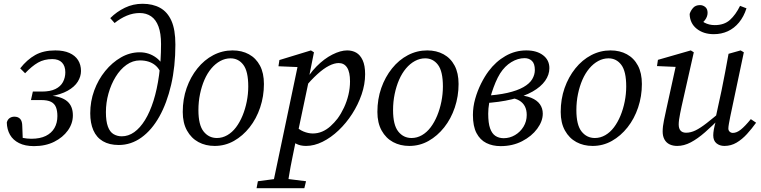

<svg xmlns="http://www.w3.org/2000/svg" viewBox="-20 -760 4031 1017"><path d="M160 14Q113 14 81 -2Q49 -18 33 -46Q17 -74 16 -111Q20 -127 31 -134.5Q42 -142 56 -142Q76 -142 87 -130Q98 -118 98 -91L101 -12L56 -44Q78 -34 101 -29.5Q124 -25 146 -25Q192 -25 222.5 -40Q253 -55 268.5 -82Q284 -109 284 -145Q284 -173 276.5 -192Q269 -211 250.5 -220.5Q232 -230 198 -230H144L154 -275H202Q246 -275 273.5 -288.5Q301 -302 313.5 -325.5Q326 -349 326 -377Q326 -410 308.5 -428.5Q291 -447 257 -447Q214 -447 181.5 -428.5Q149 -410 113 -372L87 -398Q123 -444 166.5 -468.5Q210 -493 273 -493Q317 -493 347.5 -479.5Q378 -466 393.5 -441.5Q409 -417 409 -384Q409 -355 392 -327.5Q375 -300 338.5 -279.5Q302 -259 243 -249L244 -254Q306 -249 336 -223.5Q366 -198 366 -149Q366 -106 339.5 -69Q313 -32 267 -9Q221 14 160 14Z M609 8Q559 8 525 -12Q491 -32 474.5 -70Q458 -108 458 -160Q458 -223 479 -280.5Q500 -338 537 -383.5Q574 -429 621 -456Q668 -483 720 -483Q769 -483 807.5 -454.5Q846 -426 859 -372H869L844 -337Q832 -391 801 -415.5Q770 -440 721 -440Q683 -440 650 -416.5Q617 -393 592.5 -353Q568 -313 554.5 -264.5Q541 -216 541 -166Q541 -118 551.5 -89.5Q562 -61 581.5 -49.5Q601 -38 625 -38Q660 -38 691 -60Q722 -82 748 -124Q774 -166 793 -226Q812 -286 822.5 -362Q833 -438 833 -527Q833 -583 819.5 -619.5Q806 -656 780.5 -673.5Q755 -691 720 -691Q685 -691 651.5 -677Q618 -663 587 -638L564 -664Q598 -698 641.5 -719Q685 -740 735 -740Q789 -740 828 -718.5Q867 -697 888 -650Q909 -603 909 -524Q909 -408 886.5 -311Q864 -214 824 -142.5Q784 -71 729 -31.5Q674 8 609 8Z M1117 13Q1069 13 1031 -7.5Q993 -28 970.5 -68.5Q948 -109 948 -167Q948 -235 968.5 -293.5Q989 -352 1025.5 -397.5Q1062 -443 1110 -468Q1158 -493 1212 -493Q1261 -493 1298.5 -472.5Q1336 -452 1357 -412.5Q1378 -373 1378 -315Q1378 -250 1358 -190.5Q1338 -131 1302 -85.5Q1266 -40 1219 -13.5Q1172 13 1117 13ZM1129 -29Q1158 -29 1184 -44Q1210 -59 1230 -85.5Q1250 -112 1264.5 -147Q1279 -182 1287 -222Q1295 -262 1295 -302Q1295 -382 1269 -416.5Q1243 -451 1201 -451Q1173 -451 1147 -437Q1121 -423 1099.5 -397.5Q1078 -372 1063 -337.5Q1048 -303 1039.5 -262Q1031 -221 1031 -177Q1031 -98 1058.5 -63.5Q1086 -29 1129 -29Z M1339 237 1346 200 1460 185H1481L1601 200L1592 237ZM1421 237 1559 -420 1575 -404 1455 -409 1460 -442 1627 -493 1643 -483 1615 -343 1617 -339 1554 -40 1549 -25Q1537 35 1527.5 81Q1518 127 1512 164.5Q1506 202 1500 237ZM1601 13Q1570 13 1548 1Q1526 -11 1503 -38L1539 -98Q1562 -74 1587.5 -63.5Q1613 -53 1637 -53Q1663 -53 1686.5 -63Q1710 -73 1730.5 -91.5Q1751 -110 1768 -132Q1787 -158 1802 -190Q1817 -222 1825.5 -257.5Q1834 -293 1834 -329Q1834 -378 1818.5 -402Q1803 -426 1774 -426Q1751 -426 1722.5 -411.5Q1694 -397 1661 -367Q1628 -337 1589 -291L1576 -310H1586Q1616 -367 1656.5 -408Q1697 -449 1740.5 -471Q1784 -493 1819 -493Q1846 -493 1867 -481Q1888 -469 1901 -441Q1914 -413 1914 -367Q1914 -314 1895.5 -260Q1877 -206 1845.5 -157Q1814 -108 1773.5 -69.5Q1733 -31 1688.5 -9Q1644 13 1601 13Z M2148 13Q2100 13 2062 -7.5Q2024 -28 2001.5 -68.5Q1979 -109 1979 -167Q1979 -235 1999.5 -293.5Q2020 -352 2056.5 -397.5Q2093 -443 2141 -468Q2189 -493 2243 -493Q2292 -493 2329.5 -472.5Q2367 -452 2388 -412.5Q2409 -373 2409 -315Q2409 -250 2389 -190.5Q2369 -131 2333 -85.5Q2297 -40 2250 -13.5Q2203 13 2148 13ZM2160 -29Q2189 -29 2215 -44Q2241 -59 2261 -85.5Q2281 -112 2295.5 -147Q2310 -182 2318 -222Q2326 -262 2326 -302Q2326 -382 2300 -416.5Q2274 -451 2232 -451Q2204 -451 2178 -437Q2152 -423 2130.5 -397.5Q2109 -372 2094 -337.5Q2079 -303 2070.5 -262Q2062 -221 2062 -177Q2062 -98 2089.5 -63.5Q2117 -29 2160 -29Z M2632 14Q2589 14 2556 -2.5Q2523 -19 2504 -55Q2485 -91 2485 -151Q2485 -194 2497 -236.5Q2509 -279 2528 -317Q2547 -355 2568 -383Q2606 -434 2657.5 -463.5Q2709 -493 2768 -493Q2823 -493 2856.5 -467.5Q2890 -442 2890 -399Q2890 -364 2867.5 -332Q2845 -300 2801 -275Q2757 -250 2691.5 -234Q2626 -218 2538 -213V-252Q2615 -256 2667.5 -268Q2720 -280 2752.5 -298.5Q2785 -317 2799 -340.5Q2813 -364 2813 -389Q2813 -423 2797.5 -437.5Q2782 -452 2759 -452Q2723 -452 2688.5 -431Q2654 -410 2629 -371Q2616 -350 2605 -324Q2594 -298 2585 -270Q2576 -242 2571 -213.5Q2566 -185 2566 -158Q2566 -108 2576 -80Q2586 -52 2604.5 -40Q2623 -28 2648 -28Q2680 -28 2708 -44.5Q2736 -61 2753 -89Q2770 -117 2770 -151Q2770 -178 2760 -197Q2750 -216 2730.5 -227.5Q2711 -239 2682 -242L2714 -270L2712 -257Q2762 -255 2793.5 -242Q2825 -229 2840 -207.5Q2855 -186 2855 -158Q2855 -118 2825.5 -78Q2796 -38 2745.5 -12Q2695 14 2632 14Z M3119 13Q3071 13 3033 -7.5Q2995 -28 2972.5 -68.5Q2950 -109 2950 -167Q2950 -235 2970.5 -293.5Q2991 -352 3027.5 -397.5Q3064 -443 3112 -468Q3160 -493 3214 -493Q3263 -493 3300.5 -472.5Q3338 -452 3359 -412.5Q3380 -373 3380 -315Q3380 -250 3360 -190.5Q3340 -131 3304 -85.5Q3268 -40 3221 -13.5Q3174 13 3119 13ZM3131 -29Q3160 -29 3186 -44Q3212 -59 3232 -85.5Q3252 -112 3266.5 -147Q3281 -182 3289 -222Q3297 -262 3297 -302Q3297 -382 3271 -416.5Q3245 -451 3203 -451Q3175 -451 3149 -437Q3123 -423 3101.5 -397.5Q3080 -372 3065 -337.5Q3050 -303 3041.5 -262Q3033 -221 3033 -177Q3033 -98 3060.5 -63.5Q3088 -29 3131 -29Z M3567 13Q3544 13 3526.5 4.5Q3509 -4 3499.5 -21.5Q3490 -39 3490 -63Q3490 -90 3497 -123Q3504 -156 3510 -184L3564 -430L3575 -405L3460 -410L3465 -443L3639 -493L3655 -483L3590 -195Q3586 -176 3582.5 -158.5Q3579 -141 3577 -126.5Q3575 -112 3575 -101Q3575 -79 3585 -68Q3595 -57 3614 -57Q3639 -57 3664.5 -69.5Q3690 -82 3724 -108.5Q3758 -135 3805 -175L3811 -141H3800Q3754 -94 3714.5 -59.5Q3675 -25 3639 -6Q3603 13 3567 13ZM3817 13Q3792 13 3775 -1Q3758 -15 3758 -43Q3758 -56 3761 -73.5Q3764 -91 3773 -124H3768L3802 -281Q3812 -329 3821 -377.5Q3830 -426 3839 -475L3903 -493L3920 -483L3848 -142Q3844 -122 3841 -105Q3838 -88 3838 -79Q3838 -69 3845 -62.5Q3852 -56 3862 -56Q3882 -56 3904 -73.5Q3926 -91 3957 -129L3985 -110Q3962 -78 3936.5 -50Q3911 -22 3881.5 -4.5Q3852 13 3817 13ZM3761 -579Q3706 -579 3670 -608Q3634 -637 3633 -686Q3638 -703 3651 -718Q3664 -733 3688 -733Q3703 -733 3715.5 -723Q3728 -713 3728 -692Q3728 -672 3714 -653.5Q3700 -635 3677 -625L3667 -683Q3687 -653 3711.5 -640Q3736 -627 3766 -627Q3816 -627 3846.5 -654.5Q3877 -682 3900 -729L3934 -716Q3920 -672 3894.5 -641Q3869 -610 3835 -594.5Q3801 -579 3761 -579Z"/></svg>

Font: Source Serif 4 18pt
Style: Italic
Weight: 400
Italic angle: -12°
Designer: Frank Grießhammer
Foundry: Adobe Systems Incorporated
Version: Version 4.004;hotconv 1.0.116;makeotfexe 2.5.65601